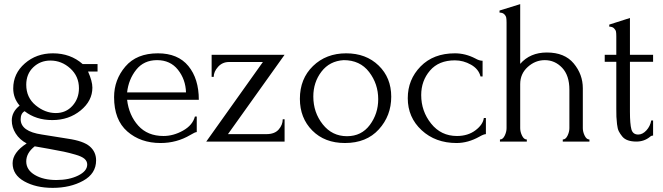

<svg xmlns="http://www.w3.org/2000/svg" viewBox="-20 -685 3210 929"><path d="M253 186Q314 186 358 164.5Q402 143 402 111Q402 95 389 83.5Q376 72 344.5 63Q313 54 289.5 49Q266 44 216 35Q205 33 199 32L148 23Q107 55 107 96Q107 137 148.5 161.5Q190 186 253 186ZM183 -34 308 -14Q384 -3 414.5 23.5Q445 50 445 91Q445 155 382.5 189.5Q320 224 235 224Q154 224 97.5 192.5Q41 161 41 105Q41 53 109 9Q75 -9 56 -39Q37 -69 37 -102Q37 -144 75 -174Q44 -210 44 -257Q44 -329 100 -378Q156 -427 236 -427Q321 -427 380 -375H452V-339H406Q427 -292 427 -261Q427 -197 370 -150.5Q313 -104 233 -104Q154 -104 99 -147Q80 -136 80 -108Q80 -49 183 -34ZM224 -392Q175 -392 141 -359.5Q107 -327 107 -275Q107 -213 152.5 -175.5Q198 -138 250 -138Q299 -138 330.5 -173Q362 -208 362 -258Q362 -316 320 -354Q278 -392 224 -392Z M942 -202H595Q604 -127 649 -77Q694 -27 771 -27Q819 -27 865.5 -53Q912 -79 923 -121H932V-46Q924 -46 901 -32Q835 7 757 7Q660 7 596 -49Q532 -105 532 -215Q532 -299 586.5 -363Q641 -427 744 -427Q841 -427 891.5 -365.5Q942 -304 942 -202ZM595 -238H880Q878 -301 841 -347.5Q804 -394 740 -394Q676 -394 639 -347.5Q602 -301 595 -238Z M1357 0H978L1252 -385H1088Q1056 -385 1035 -361.5Q1014 -338 1014 -313H1004V-420H1357L1083 -36H1269Q1309 -36 1328.5 -58.5Q1348 -81 1348 -108H1357Z M1649 7Q1551 7 1491 -53.5Q1431 -114 1431 -207Q1431 -304 1494.5 -365.5Q1558 -427 1655 -427Q1751 -427 1812 -368Q1873 -309 1873 -217Q1873 -125 1813 -59Q1753 7 1649 7ZM1643 -394Q1575 -390 1535.5 -338.5Q1496 -287 1496 -218Q1496 -141 1541.5 -83.5Q1587 -26 1659 -26Q1729 -26 1769.5 -80.5Q1810 -135 1810 -205Q1810 -279 1766 -336.5Q1722 -394 1643 -394Z M2331 -114V-36Q2321 -36 2300 -24Q2245 7 2189 7Q2087 7 2020 -55Q1953 -117 1953 -210Q1953 -300 2015 -363.5Q2077 -427 2181 -427Q2232 -427 2280 -402Q2299 -391 2315 -391V-315H2305Q2296 -351 2259 -372Q2222 -393 2181 -393Q2103 -393 2060.5 -343.5Q2018 -294 2018 -225Q2018 -147 2066 -87Q2114 -27 2191 -27Q2244 -27 2280.5 -54.5Q2317 -82 2321 -114Z M2800 -258V-65Q2800 -47 2809 -28.5Q2818 -10 2832 -10V0H2703V-10Q2717 -10 2726 -28.5Q2735 -47 2735 -65V-251Q2735 -320 2700 -357Q2665 -394 2616 -394Q2570 -394 2533.5 -361Q2497 -328 2497 -278V-65Q2497 -47 2506 -28.5Q2515 -10 2529 -10V0H2399V-10Q2413 -10 2422 -28.5Q2431 -47 2431 -65V-576Q2431 -590 2429.5 -599Q2428 -608 2420 -616Q2412 -624 2397 -624V-634L2497 -665V-376Q2545 -431 2626 -431Q2712 -431 2756 -378Q2800 -325 2800 -258Z M3140 -386H3028V-145Q3028 -85 3035 -59.5Q3042 -34 3068 -34Q3089 -34 3107.5 -54Q3126 -74 3131 -102H3140V-29Q3131 -29 3125 -23Q3097 0 3059 0Q3036 0 3018.5 -6Q3001 -12 2990.5 -25Q2980 -38 2974 -50Q2968 -62 2965.5 -84.5Q2963 -107 2962.5 -120Q2962 -133 2962 -159V-386H2906V-420H2962V-509Q2962 -524 2960.5 -532Q2959 -540 2951 -548Q2943 -556 2928 -556V-566L3028 -598V-420H3140Z"/></svg>

Font: Forum
Style: Regular
Weight: 400
Designer: Denis Masharov
Foundry: Denis Masharov
Version: Version 1.000